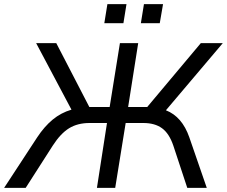

<svg xmlns="http://www.w3.org/2000/svg" viewBox="-53 -915 1105 935"><path d="M-33 0 128 -246Q163 -299 203.5 -332.5Q244 -366 295 -381L123 -705H221L382 -394H481L531 -705H620L571 -394H664L925 -705H1032L755 -378Q834 -347 869 -246L954 0H859L791 -206Q771 -265 736 -290.5Q701 -316 645 -316H559L508 0H419L468 -316H383Q325 -316 283.5 -290.5Q242 -265 204 -206L72 0ZM633 -802 648 -895H741L725 -802ZM455 -802 470 -895H563L548 -802Z"/></svg>

Font: Mulish Medium
Style: Italic
Weight: 500
Italic angle: -9°
Designer: Vernon Adams
Foundry: Vernon Adams
Version: Version 3.603; ttfautohint (v1.8.3)